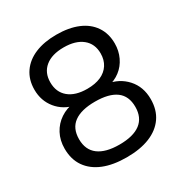

<svg xmlns="http://www.w3.org/2000/svg" viewBox="-168 -843 936 981"><g transform="rotate(-30 300.0 -352.5)"><path d="M300 9Q220 9 163.5 -14Q107 -37 76.5 -81Q46 -125 46 -188Q46 -237 66.5 -275.5Q87 -314 123 -338Q159 -362 206 -368V-352Q140 -366 101.5 -413.5Q63 -461 63 -526Q63 -585 92.5 -627.5Q122 -670 175 -692Q228 -714 300 -714Q373 -714 426 -692Q479 -670 508 -627.5Q537 -585 537 -526Q537 -483 519.5 -446Q502 -409 470.5 -385Q439 -361 396 -352V-368Q466 -358 510 -309.5Q554 -261 554 -188Q554 -125 523.5 -81Q493 -37 436.5 -14Q380 9 300 9ZM300 -66Q382 -66 424 -98Q466 -130 466 -193Q466 -257 424 -288Q382 -319 300 -319Q219 -319 176.5 -288Q134 -257 134 -193Q134 -130 176.5 -98Q219 -66 300 -66ZM300 -395Q347 -395 380 -409.5Q413 -424 431 -452Q449 -480 449 -518Q449 -575 409.5 -607Q370 -639 300 -639Q230 -639 191 -607Q152 -575 152 -518Q152 -460 191 -427.5Q230 -395 300 -395Z"/></g></svg>

Font: Nunito Medium
Style: Regular
Weight: 500
Designer: Vernon Adams
Foundry: Vernon Adams
Version: Version 3.601